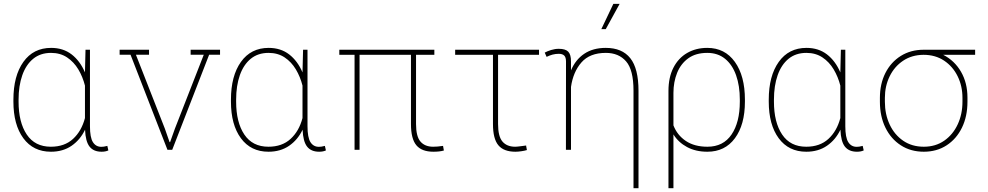

<svg xmlns="http://www.w3.org/2000/svg" viewBox="-20 -791 5220 1014"><path d="M249 10.3Q155.8 10.3 103.3 -61Q50.8 -132.3 50.8 -254.4V-264.6Q50.8 -390.1 103.5 -464.1Q156.2 -538.1 250 -538.1Q313.5 -538.1 358.2 -503.7Q402.8 -469.2 428.7 -408.7L431.6 -528.3H455.1V-124.5Q455.1 -64.9 470.7 -40.3Q486.3 -15.6 515.1 -15.6Q522.9 -15.6 528.6 -16.6Q534.2 -17.6 546.9 -20.5L552.2 3.4Q537.6 10.3 516.6 10.3Q474.1 10.3 452.9 -16.8Q431.6 -43.9 429.2 -106Q403.8 -52.7 358.2 -21.2Q312.5 10.3 249 10.3ZM248.5 -16.1Q320.8 -16.1 365.7 -57.4Q410.6 -98.6 428.7 -167.5V-338.9Q417 -385.3 393.6 -424.6Q370.1 -463.9 334.2 -487.8Q298.3 -511.7 249.5 -511.7Q193.4 -511.7 155.3 -480.5Q117.2 -449.2 97.7 -393.6Q78.1 -337.9 78.1 -264.6V-254.4Q78.1 -145 121.3 -80.6Q164.6 -16.1 248.5 -16.1Z M864.3 0 669.4 -502H611.8V-528.3H767.1V-502H697.8L850.6 -111.8L875.5 -40.5H878.4L903.8 -111.8L1056.2 -502H986.8V-528.3H1142.1V-502H1084.5L889.6 0Z M1397.9 10.3Q1304.7 10.3 1252.2 -61Q1199.7 -132.3 1199.7 -254.4V-264.6Q1199.7 -390.1 1252.4 -464.1Q1305.2 -538.1 1398.9 -538.1Q1462.4 -538.1 1507.1 -503.7Q1551.8 -469.2 1577.6 -408.7L1580.6 -528.3H1604V-124.5Q1604 -64.9 1619.6 -40.3Q1635.3 -15.6 1664.1 -15.6Q1671.9 -15.6 1677.5 -16.6Q1683.1 -17.6 1695.8 -20.5L1701.2 3.4Q1686.5 10.3 1665.5 10.3Q1623 10.3 1601.8 -16.8Q1580.6 -43.9 1578.1 -106Q1552.7 -52.7 1507.1 -21.2Q1461.4 10.3 1397.9 10.3ZM1397.5 -16.1Q1469.7 -16.1 1514.6 -57.4Q1559.6 -98.6 1577.6 -167.5V-338.9Q1565.9 -385.3 1542.5 -424.6Q1519 -463.9 1483.2 -487.8Q1447.3 -511.7 1398.4 -511.7Q1342.3 -511.7 1304.2 -480.5Q1266.1 -449.2 1246.6 -393.6Q1227.1 -337.9 1227.1 -264.6V-254.4Q1227.1 -145 1270.3 -80.6Q1313.5 -16.1 1397.5 -16.1Z M2269 10.3Q2207.5 10.3 2179 -23.7Q2150.4 -57.6 2150.4 -136.2V-501.5H1878.9V0H1852.5V-501.5H1772V-528.3H2273.9V-501.5H2177.2V-136.2Q2177.2 -70.3 2200.7 -43.2Q2224.1 -16.1 2267.6 -16.1Q2280.8 -16.1 2291 -17.1Q2301.3 -18.1 2319.8 -20.5L2324.2 3.9Q2302.2 10.3 2269 10.3Z M2702.1 10.3Q2640.6 10.3 2612.1 -23.7Q2583.5 -57.6 2583.5 -136.2V-501.5H2383.8V-528.3H2826.7V-501.5H2610.4V-136.2Q2610.4 -70.3 2633.8 -43.2Q2657.2 -16.1 2700.7 -16.1Q2710 -16.1 2730.2 -18.8Q2750.5 -21.5 2758.3 -22.5V-22.9Q2765.1 -23.9 2758.3 -22.5L2762.7 1.5Q2750 5.4 2732.9 7.8Q2715.8 10.3 2702.1 10.3Z M3325.7 203.1V-312Q3325.7 -421.9 3286.6 -466.8Q3247.6 -511.7 3179.7 -511.7Q3094.7 -511.7 3050.8 -461.4Q3006.8 -411.1 2995.6 -332V0H2968.8L2969.2 -466.3Q2969.2 -488.3 2959.7 -497.6Q2950.2 -506.8 2931.2 -506.8Q2914.1 -506.8 2898.4 -502.7Q2882.8 -498.5 2866.7 -490.7L2856.9 -513.2Q2870.1 -520.5 2890.4 -526.9Q2910.6 -533.2 2931.2 -533.2Q2966.3 -533.2 2981 -518.1Q2995.6 -502.9 2995.6 -466.8V-419.4Q3019.5 -476.1 3065.7 -507.1Q3111.8 -538.1 3179.2 -538.1Q3265.6 -538.1 3308.8 -483.6Q3352.1 -429.2 3352.1 -311V203.1ZM3155.8 -637.2 3219.2 -770.5H3252.4L3179.2 -637.2Z M3510.3 203.1V-310.5Q3510.3 -382.3 3536.4 -433.3Q3562.5 -484.4 3608.9 -511.2Q3655.3 -538.1 3715.3 -538.1Q3808.1 -538.1 3861.1 -464.1Q3914.1 -390.1 3914.1 -264.6V-254.4Q3914.1 -132.3 3861.3 -61Q3808.6 10.3 3715.8 10.3Q3654.3 10.3 3608.4 -14.4Q3562.5 -39.1 3536.6 -81.1V203.1ZM3716.3 -16.1Q3799.8 -16.1 3843.5 -80.6Q3887.2 -145 3887.2 -254.4V-264.6Q3887.2 -337.9 3867.4 -393.6Q3847.7 -449.2 3809.3 -480.5Q3771 -511.7 3715.3 -511.7Q3654.3 -511.7 3614.7 -482.9Q3575.2 -454.1 3555.9 -406Q3536.6 -357.9 3536.6 -300.3V-128.9Q3556.6 -77.1 3602.1 -46.6Q3647.5 -16.1 3716.3 -16.1Z M4238.3 10.3Q4145 10.3 4092.5 -61Q4040 -132.3 4040 -254.4V-264.6Q4040 -390.1 4092.8 -464.1Q4145.5 -538.1 4239.3 -538.1Q4302.7 -538.1 4347.4 -503.7Q4392.1 -469.2 4418 -408.7L4420.9 -528.3H4444.3V-124.5Q4444.3 -64.9 4460 -40.3Q4475.6 -15.6 4504.4 -15.6Q4512.2 -15.6 4517.8 -16.6Q4523.4 -17.6 4536.1 -20.5L4541.5 3.4Q4526.9 10.3 4505.9 10.3Q4463.4 10.3 4442.1 -16.8Q4420.9 -43.9 4418.5 -106Q4393.1 -52.7 4347.4 -21.2Q4301.8 10.3 4238.3 10.3ZM4237.8 -16.1Q4310.1 -16.1 4355 -57.4Q4399.9 -98.6 4418 -167.5V-338.9Q4406.2 -385.3 4382.8 -424.6Q4359.4 -463.9 4323.5 -487.8Q4287.6 -511.7 4238.8 -511.7Q4182.6 -511.7 4144.5 -480.5Q4106.4 -449.2 4086.9 -393.6Q4067.4 -337.9 4067.4 -264.6V-254.4Q4067.4 -145 4110.6 -80.6Q4153.8 -16.1 4237.8 -16.1Z M4858.9 10.3Q4790 10.3 4737.8 -23.4Q4685.5 -57.1 4656.2 -116.7Q4627 -176.3 4627 -253.9V-274.4Q4627 -348.1 4656 -405.5Q4685.1 -462.9 4737.3 -495.6Q4789.6 -528.3 4857.9 -528.3H5129.9V-501.5H4961.4Q5021.5 -470.7 5055.4 -411.9Q5089.4 -353 5089.4 -275.4V-254.4Q5089.4 -176.3 5060.3 -116.7Q5031.2 -57.1 4979.2 -23.4Q4927.2 10.3 4858.9 10.3ZM4858.9 -16.1Q4920.9 -16.1 4966.8 -48.1Q5012.7 -80.1 5037.8 -134Q5063 -188 5063 -253.9V-274.4Q5063 -336.4 5037.6 -388.2Q5012.2 -439.9 4966.1 -470.7Q4919.9 -501.5 4857.4 -501.5Q4795.4 -501 4749.5 -470.2Q4703.6 -439.5 4678.5 -387.9Q4653.3 -336.4 4653.3 -274.4V-253.9Q4653.3 -187.5 4678.5 -133.5Q4703.6 -79.6 4749.8 -47.9Q4795.9 -16.1 4858.9 -16.1Z"/></svg>

Font: Roboto Slab Thin
Style: Regular
Weight: 100
Designer: Google
Version: Version 2.000; ttfautohint (v1.8.1.43-b0c9)